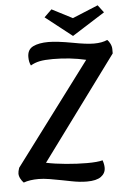

<svg xmlns="http://www.w3.org/2000/svg" viewBox="-91 -875 627 940"><g transform="rotate(-5 222.5 -405.5)"><path d="M183 -590Q143 -590 118.5 -585Q94 -580 74 -568Q65 -585 65 -610Q65 -647 93.5 -661Q122 -675 169 -675Q211 -675 287 -661Q354 -648 391 -648Q431 -648 457 -660Q465 -653 471.5 -639.5Q478 -626 478 -613V-592L106 -87Q149 -78 203.5 -73Q258 -68 306 -68Q359 -68 383 -75Q390 -55 390 -38Q390 -11 367.5 5.5Q345 22 298 22Q263 22 223 14Q183 6 177 5Q147 -1 116.5 -6Q86 -11 63 -11Q19 -11 -11 0Q-20 -9 -26.5 -21.5Q-33 -34 -33 -46Q-33 -56 -27 -74L346 -572Q269 -590 183 -590ZM425 -833 453 -796 292 -694 161 -797 198 -833 299 -781Z"/></g></svg>

Font: Sansita Light Italic
Style: Regular
Weight: 300
Italic angle: -11°
Designer: Pablo Cosgaya
Foundry: Omnibus-Type
Version: Version 1.006